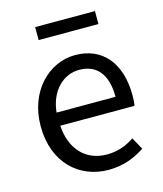

<svg xmlns="http://www.w3.org/2000/svg" viewBox="-112 -818 778 915"><g transform="rotate(-15 277.0 -361.0)"><path d="M443 -735H148V-671H443ZM311 13C387 13 443 -12 491 -43L458 -103C418 -76 375 -60 322 -60C218 -60 149 -133 142 -250H508C511 -263 512 -282 512 -302C512 -457 434 -557 296 -557C170 -557 51 -447 51 -271C51 -91 167 13 311 13ZM432 -315H141C152 -422 220 -484 297 -484C382 -484 432 -428 432 -315Z"/></g></svg>

Font: Spoqa Han Sans Neo
Style: Regular
Weight: 400
Designer: [Spoqa Han Sans Neo] Dong-huui Kim ___ Younghwa Kang ___ Yujin Lee ___ [Noto Sans] Ryoko NISHIZUKA ____ (kana & ideograp
Foundry: Spoqa (http://www.spoqa-han-sans.com)
Version: Version 1.100;hotconv 1.0.109;makeotfexe 2.5.65596